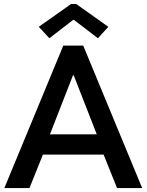

<svg xmlns="http://www.w3.org/2000/svg" viewBox="-20 -950 741 970"><path d="M299.8 -719.7H400.4L698.2 0H571.3L503.4 -168.9H196.8L128.9 0H2ZM175.8 -814.5 338.9 -929.7H365.2L527.3 -814.5L474.6 -756.8L353.5 -849.6H349.6L229.5 -756.8ZM468.8 -271.5 352.5 -569.3H348.6L232.4 -271.5Z"/></svg>

Font: Reddit Sans Fudge SemiBold
Style: Regular
Weight: 600
Designer: Stephen Hutchings
Foundry: Reddit
Version: Version 1.011